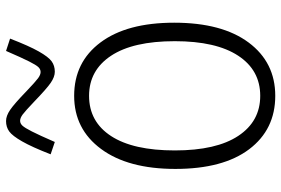

<svg xmlns="http://www.w3.org/2000/svg" viewBox="-172 -770 957 654"><g transform="rotate(-90 307.0 -443.5)"><path d="M502 -888.2Q477.1 -823.7 458.3 -790.5Q439.5 -757.3 424.6 -746.6Q409.7 -735.8 389.2 -735.8Q371.6 -735.8 351.3 -749.8Q331.1 -763.7 287.1 -806.2Q254.9 -836.9 243.2 -845.5Q231.4 -854 222.2 -854Q212.9 -854 205.6 -846.2Q198.2 -838.4 185.8 -814Q173.3 -789.6 149.9 -735.8L107.9 -750Q132.8 -814 151.9 -847.2Q170.9 -880.4 185.8 -891.1Q200.7 -901.9 221.2 -901.9Q238.8 -901.9 259.3 -887.9Q279.8 -874 323.2 -832Q355.5 -801.3 367.2 -792.7Q378.9 -784.2 388.2 -784.2Q397.5 -784.2 404.8 -791.7Q412.1 -799.3 424.3 -823.5Q436.5 -847.7 460 -901.9ZM556.2 -329.1Q556.2 -166 488.5 -75.4Q420.9 15.1 307.1 15.1Q192.4 15.1 125.2 -73.7Q58.1 -162.6 58.1 -325.2Q58.1 -486.3 126 -578.1Q193.8 -669.9 307.1 -669.9Q421.9 -669.9 489 -580.1Q556.2 -490.2 556.2 -329.1ZM307.1 -36.1Q394.5 -36.1 443.8 -111.3Q493.2 -186.5 493.2 -327.1Q493.2 -469.2 443.6 -544.2Q394 -619.1 307.1 -619.1Q218.8 -619.1 169.9 -543.9Q121.1 -468.8 121.1 -327.1Q121.1 -185.5 170.7 -110.8Q220.2 -36.1 307.1 -36.1Z"/></g></svg>

Font: IntelOne Mono Light
Style: Regular
Weight: 300
Designer: Fred Shallcrass
Foundry: Frere-Jones Type LLC
Version: Version 1.200;hotconv 1.1.0;makeotfexe 2.6.0;FJTRelease1.2